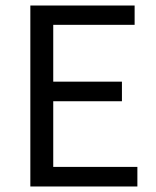

<svg xmlns="http://www.w3.org/2000/svg" viewBox="-20 -676 567 696"><path d="M90 0V-656H468V-586H173V-380H422V-309H173V-71H478V0Z"/></svg>

Font: CV Source Sans
Style: Regular
Weight: 400
Designer: Paul D. Hunt
Foundry: Adobe Systems Incorporated
Version: Version 3.001